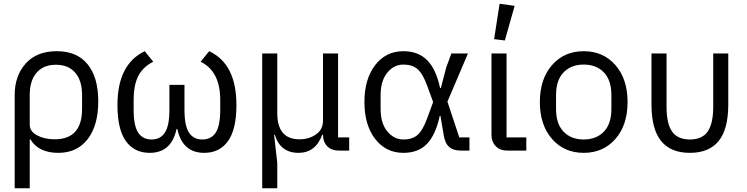

<svg xmlns="http://www.w3.org/2000/svg" viewBox="-20 -800 3969 1020"><path d="M58 200V-296Q58 -397 116.5 -462.5Q175 -528 282 -528Q389 -528 445.5 -458.5Q502 -389 502 -262Q502 -133 445.5 -60.5Q389 12 290 12Q185 12 142 -59H138V200ZM270 -60Q416 -60 416 -221V-295Q416 -372 379.5 -414Q343 -456 277 -456Q211 -456 174.5 -414Q138 -372 138 -295V-137Q138 -102 177 -81Q216 -60 270 -60Z M960 -349V-217Q960 -132 984 -95.5Q1008 -59 1055 -59Q1102 -59 1126 -95.5Q1150 -132 1150 -217V-269Q1150 -421 1046 -472L1091 -528Q1236 -461 1236 -242Q1236 -112 1191 -50Q1146 12 1065 12Q949 12 922 -115H918Q891 12 775 12Q694 12 649 -50Q604 -112 604 -242Q604 -459 749 -528L794 -472Q740 -445 715 -397Q690 -349 690 -269V-217Q690 -132 714 -95.5Q738 -59 785 -59Q832 -59 856 -95.5Q880 -132 880 -217V-349Z M1453 200H1373V-516H1453V-199Q1453 -60 1571 -60Q1622 -60 1659 -86Q1696 -112 1696 -160V-516H1776V-70H1835V0H1781Q1741 0 1718.5 -23Q1696 -46 1696 -84H1692Q1656 12 1566 12Q1469 12 1440 -84H1436L1453 65Z M2474 -70V0H2429Q2388 0 2366 -19.5Q2344 -39 2337 -83L2320 -184H2316Q2295 -85 2249 -36.5Q2203 12 2123 12Q2030 12 1973 -62Q1916 -136 1916 -258Q1916 -380 1973 -454Q2030 -528 2123 -528Q2202 -528 2249.5 -480Q2297 -432 2318 -332H2322L2351 -443L2378 -516H2466L2357 -260L2420 -70ZM2123 -59Q2170 -59 2198 -83Q2226 -107 2250 -173L2281 -258L2250 -343Q2226 -409 2198 -433Q2170 -457 2123 -457Q2073 -457 2037.5 -414Q2002 -371 2002 -294V-222Q2002 -145 2037.5 -102Q2073 -59 2123 -59Z M2714 -769 2662 -585 2605 -592 2634 -780ZM2776 -70V0H2676Q2636 0 2613.5 -23.5Q2591 -47 2591 -85V-516H2671V-70Z M3249.5 -62Q3185 12 3081 12Q2977 12 2912.5 -62Q2848 -136 2848 -258Q2848 -380 2912.5 -454Q2977 -528 3081 -528Q3185 -528 3249.5 -454Q3314 -380 3314 -258Q3314 -136 3249.5 -62ZM3228 -221V-295Q3228 -374 3188 -415.5Q3148 -457 3081 -457Q3014 -457 2974 -415.5Q2934 -374 2934 -295V-221Q2934 -142 2974 -100.5Q3014 -59 3081 -59Q3148 -59 3188 -100.5Q3228 -142 3228 -221Z M3521 -516V-234Q3521 -143 3550.5 -101Q3580 -59 3645 -59Q3710 -59 3739.5 -101Q3769 -143 3769 -234V-516H3849V-246Q3849 -114 3798 -51Q3747 12 3645 12Q3543 12 3492 -51Q3441 -114 3441 -246V-516Z"/></svg>

Font: Aneliza
Style: Regular
Weight: 400
Designer: Mike Abbink, Paul van der Laan, Pieter van Rosmalen
Foundry: Bold Monday
Version: Version 3.0